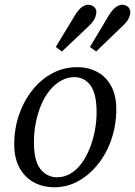

<svg xmlns="http://www.w3.org/2000/svg" viewBox="-20 -776 569 809"><path d="M209 13Q161 13 123 -7.5Q85 -28 62.5 -68.5Q40 -109 40 -167Q40 -235 60.5 -293.5Q81 -352 117.5 -397.5Q154 -443 202 -468Q250 -493 304 -493Q353 -493 390.5 -472.5Q428 -452 449 -412.5Q470 -373 470 -315Q470 -250 450 -190.5Q430 -131 394 -85.5Q358 -40 311 -13.5Q264 13 209 13ZM221 -29Q250 -29 276 -44Q302 -59 322 -85.5Q342 -112 356.5 -147Q371 -182 379 -222Q387 -262 387 -302Q387 -382 361 -416.5Q335 -451 293 -451Q265 -451 239 -437Q213 -423 191.5 -397.5Q170 -372 155 -337.5Q140 -303 131.5 -262Q123 -221 123 -177Q123 -98 150.5 -63.5Q178 -29 221 -29ZM215 -578 296 -712Q311 -736 325 -746Q339 -756 351 -756Q365 -756 375.5 -747.5Q386 -739 386 -725Q386 -713 379 -698Q372 -683 354 -666L241 -559ZM359 -578 439 -712Q454 -736 468 -746Q482 -756 494 -756Q509 -756 519 -747.5Q529 -739 529 -725Q529 -713 522 -698Q515 -683 496 -666L385 -559Z"/></svg>

Font: Source Serif 4 18pt
Style: Italic
Weight: 400
Italic angle: -12°
Designer: Frank Grießhammer
Foundry: Adobe Systems Incorporated
Version: Version 4.004;hotconv 1.0.116;makeotfexe 2.5.65601